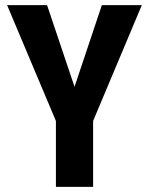

<svg xmlns="http://www.w3.org/2000/svg" viewBox="-20 -731 582 751"><path d="M271.5 -391.6 378.4 -710.9H534.7L344.2 -257.8V0H198.7V-257.8L7.8 -710.9H164.1Z"/></svg>

Font: MAUL Condensed Bold
Style: Condensed Bold
Weight: 700
Designer: MAUL
Version: Version 1.0; 2020; ttfautohint (v1.8.3)